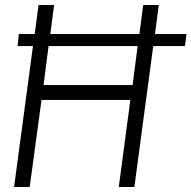

<svg xmlns="http://www.w3.org/2000/svg" viewBox="-20 -743 761 763"><path d="M721 -608H596L611 -723H549L534 -608H180L195 -723H133L118 -608H55L50 -560H111L36 0H98L145 -346H498L452 0H514L589 -560H715ZM507 -405H153L173 -560H527Z"/></svg>

Font: United Sans ExtraLight
Style: Italic
Weight: 200
Italic angle: -8°
Designer: Pablo Impallari, Rodrigo Fuenzalida (Modified by Dan O. Williams)
Version: Version 1.000;PS 001.000;hotconv 1.0.88;makeotf.lib2.5.64775